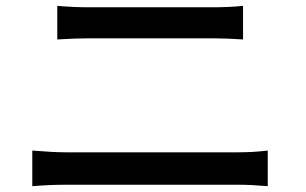

<svg xmlns="http://www.w3.org/2000/svg" viewBox="-20 -683 1040 653"><path d="M89.8 -49.8V-170.9Q162.1 -165 203.1 -165H791Q841.8 -165 890.6 -170.9V-49.8Q835 -54.7 791 -54.7H203.1Q148.4 -54.7 89.8 -49.8ZM174.8 -548.8V-663.1Q230.5 -658.2 281.2 -658.2H703.1Q760.7 -658.2 806.6 -663.1V-548.8Q750 -552.7 703.1 -552.7H282.2Q239.3 -552.7 174.8 -548.8Z"/></svg>

Font: Gen Shin Gothic Monospace Medium
Style: Regular
Weight: 500
Designer: [Source Han Sans]
Ryoko NISHIZUKA  (kana & ideographs); Paul D. Hunt (Latin, Greek & Cyrillic); Wenlong ZHANG  (bopomofo
Version: Version 1.002.20150607